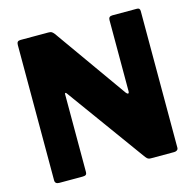

<svg xmlns="http://www.w3.org/2000/svg" viewBox="-108 -852 975 962"><g transform="rotate(-15 380.0 -371.0)"><path d="M685 -742Q700 -742 700 -726V-17Q700 -9 694 -4.5Q688 0 679 0H558Q550 0 544.5 -2.5Q539 -5 532 -14L236 -422Q232 -428 229 -427.5Q226 -427 226 -421V-20V-17Q226 -8 221 -4Q216 0 204 0H83Q61 0 61 -19V-721Q61 -732 65.5 -737Q70 -742 81 -742H224Q236 -742 241.5 -739Q247 -736 255 -726L521 -351Q527 -343 532 -343Q537 -343 537 -355V-723Q537 -742 557 -742Z"/></g></svg>

Font: Libre Franklin ExtraBold
Style: Regular
Weight: 800
Designer: Pablo Impallari, Rodrigo Fuenzalida
Foundry: Impallari Type
Version: Version 1.002; ttfautohint (v1.5)